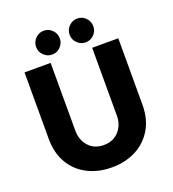

<svg xmlns="http://www.w3.org/2000/svg" viewBox="-159 -1015 1031 1147"><g transform="rotate(-20 356.0 -441.5)"><path d="M356 12Q269 12 201.5 -23Q134 -58 96 -123Q58 -188 58 -278V-700H224V-269Q224 -210 259.5 -170Q295 -130 356 -130Q416 -130 452 -170Q488 -210 488 -269V-700H654V-278Q654 -188 615.5 -123Q577 -58 510 -23Q443 12 356 12ZM463.1 -743.4Q432.5 -743.4 410.2 -765.8Q387.8 -788.1 387.8 -818.7Q387.8 -850.2 410.2 -872.5Q432.5 -894.9 463.1 -894.9Q494.6 -894.9 516.5 -872.5Q538.5 -850.2 538.5 -818.7Q538.5 -788.1 516.5 -765.8Q494.6 -743.4 463.1 -743.4ZM250.1 -743.4Q219.5 -743.4 197.2 -765.8Q174.8 -788.1 174.8 -818.7Q174.8 -850.2 197.2 -872.5Q219.5 -894.9 250.1 -894.9Q281.6 -894.9 303.5 -872.5Q325.5 -850.2 325.5 -818.7Q325.5 -788.1 303.5 -765.8Q281.6 -743.4 250.1 -743.4Z"/></g></svg>

Font: MuseoModerno
Style: Bold
Weight: 700
Designer: Pablo Cosgaya, Héctor Gatti, Marcela Romero, and the Authors of The MuseoModerno Project.
Foundry: Omnibus-Type Team
Version: Version 1.001